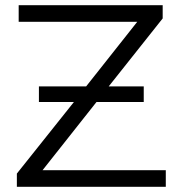

<svg xmlns="http://www.w3.org/2000/svg" viewBox="-20 -720 691 740"><path d="M45 0V-51L265 -327H130V-387H312L509 -636H52V-700H607V-649L399 -387H534V-327H352L144 -64H619V0Z"/></svg>

Font: Montserrat
Style: Regular
Weight: 400
Designer: Julieta Ulanovsky
Foundry: Julieta Ulanovsky
Version: Version 9.000; ttfautohint (v1.8.4.7-5d5b)